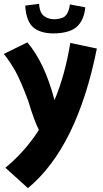

<svg xmlns="http://www.w3.org/2000/svg" viewBox="-20 -746 536 997"><path d="M182 -71Q157 -120 126 -224Q88 -325 61.5 -373.5Q35 -422 0 -466L122 -526Q212 -421 263 -226Q318 -357 345 -523L483 -494Q380 20 125 231L8 125Q109 42 182 -71ZM111 -717 183 -726Q185 -689 199.5 -671.5Q214 -654 242 -648Q270 -642 302.5 -653Q335 -664 343 -723L423 -708Q417 -646 383.5 -611.5Q350 -577 274.5 -573Q199 -569 157.5 -600Q116 -631 111 -717Z"/></svg>

Font: KN Bobohei
Style: Bold
Weight: 700
Designer: Kingnam Type Foundry
Version: Version 1.710;March 18, 2023